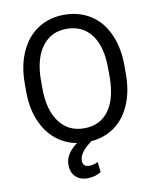

<svg xmlns="http://www.w3.org/2000/svg" viewBox="-99 -797 886 1084"><g transform="rotate(-10 344.0 -255.0)"><path d="M57.6 0ZM629.4 -332.5Q629.4 -228 594.2 -150.1Q559.1 -72.3 494.6 -31.2Q430.2 9.8 344.2 9.8Q260.3 9.8 195.3 -31.5Q130.4 -72.8 94.5 -149.2Q58.6 -225.6 57.6 -326.2V-377.4Q57.6 -480 93.3 -558.6Q128.9 -637.2 194.1 -679Q259.3 -720.7 343.3 -720.7Q428.7 -720.7 493.9 -679.4Q559.1 -638.2 594.2 -559.8Q629.4 -481.4 629.4 -377.4ZM536.1 -378.4Q536.1 -504.9 485.4 -572.5Q434.6 -640.1 343.3 -640.1Q254.4 -640.1 203.4 -572.5Q152.3 -504.9 150.9 -384.8V-332.5Q150.9 -210 202.4 -139.9Q253.9 -69.8 344.2 -69.8Q435.1 -69.8 484.9 -136Q534.7 -202.1 536.1 -325.7ZM382.8 0 354.5 22Q299.3 66.4 299.3 108.4Q299.3 143.6 337.4 143.6Q360.8 143.6 386.2 130.9L392.6 189.9Q358.4 211.4 314.5 211.4Q271 211.4 245.8 186Q220.7 160.6 220.7 118.7Q220.7 75.2 253.4 37.6Q286.1 0 346.2 -27.3Z"/></g></svg>

Font: Roboto
Style: Regular
Weight: 400
Designer: Google
Version: Version 2.134; 2016; ttfautohint (v1.6)